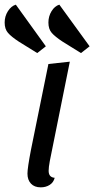

<svg xmlns="http://www.w3.org/2000/svg" viewBox="-67 -785 405 825"><path d="M142 -51Q142 -23 168 -21Q163 -1 146.5 9.5Q130 20 108 20Q81 20 66 4Q51 -12 51 -39Q51 -63 66 -141L141 -510L233 -520L147 -93Q142 -66 142 -51ZM93 -557 14 -606Q-18 -627 -32.5 -643.5Q-47 -660 -47 -688Q-47 -715 -33 -737Q-19 -759 1 -765L130 -586ZM281 -557 202 -606Q170 -627 155.5 -643.5Q141 -660 141 -688Q141 -715 154.5 -737Q168 -759 188 -765L318 -586Z"/></svg>

Font: Sansita Light Italic
Style: Regular
Weight: 300
Italic angle: -11°
Designer: Pablo Cosgaya
Foundry: Omnibus-Type
Version: Version 1.006